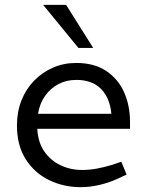

<svg xmlns="http://www.w3.org/2000/svg" viewBox="-20 -766 599 793"><path d="M313 7Q243 7 183 -22Q123 -51 86.5 -108Q50 -165 50 -248Q50 -304 68.5 -351Q87 -398 120.5 -432.5Q154 -467 198.5 -486.5Q243 -506 295 -506Q369 -506 418.5 -473Q468 -440 492.5 -385Q517 -330 517 -262V-234H134Q137 -178 163 -140.5Q189 -103 230 -83.5Q271 -64 319 -64Q349 -64 379 -69.5Q409 -75 439 -84L481 -98L503 -45L464 -27Q429 -11 390 -2Q351 7 313 7ZM137 -296H440Q434 -361 397.5 -398.5Q361 -436 295 -436Q255 -436 222 -419Q189 -402 166.5 -370.5Q144 -339 137 -296ZM304 -568 158 -746H253L365 -568Z"/></svg>

Font: REM Light
Style: Regular
Weight: 300
Designer: Octavio Pardo
Foundry: Ashler Design
Version: Version 1.005;gftools[0.9.28]